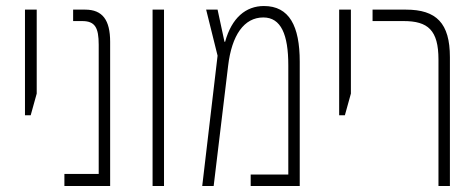

<svg xmlns="http://www.w3.org/2000/svg" viewBox="-20 -618 1583 638"><path d="M63 -235H82L102 -307V-586H63Z M194 0H346V-479C346 -551 321 -586 263 -586H223V-548H253C296 -548 308 -526 308 -469V-40H194Z M487 0H525V-586H487Z M857 -598C797 -598 750 -559 728 -479H726L703 -586H665L703 -433L652 0H690L738 -399C750 -501 791 -560 855 -560C914 -560 938 -503 938 -401V-38H813V0H976V-413C976 -532 941 -598 857 -598Z M1107 -235H1126L1146 -307V-586H1107Z M1437 0H1475V-428C1475 -541 1430 -586 1329 -586H1218V-548H1321C1402 -548 1437 -518 1437 -420Z"/></svg>

Font: Noto Sans Hebrew ExtraCondensed ExtraLight
Style: Regular
Weight: 200
Width: 2
Designer: Monotype Design Team
Foundry: Monotype Imaging Inc.
Version: Version 2.004